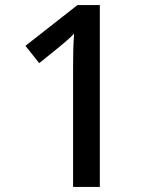

<svg xmlns="http://www.w3.org/2000/svg" viewBox="-20 -734 612 754"><path d="M372 0V-714H284L80 -554L134 -486L212 -549C236 -569 254 -584 271 -602C268 -563 267 -524 267 -474V0Z"/></svg>

Font: Noto Sans Hanifi Rohingya Medium
Style: Regular
Weight: 500
Designer: Monotype Design Team and DaltonMaag
Foundry: Google LLC
Version: Version 2.102